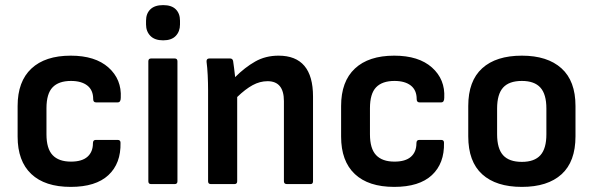

<svg xmlns="http://www.w3.org/2000/svg" viewBox="-20 -721 2322 752"><path d="M257 11Q156 11 102.5 -39.5Q49 -90 49 -186V-306Q49 -402 103 -452.5Q157 -503 257 -503Q353 -503 405 -456.5Q457 -410 453 -338Q453 -320 441 -320H356Q345 -320 345 -333Q345 -368 322 -386Q299 -404 258 -404Q210 -404 186 -379Q162 -354 162 -297V-195Q162 -139 186 -113.5Q210 -88 258 -88Q301 -88 322.5 -107Q344 -126 344 -160Q344 -173 355 -173H441Q452 -173 452 -162Q454 -81 404.5 -35Q355 11 257 11Z M572 0Q561 0 561 -11V-481Q561 -492 572 -492H664Q675 -492 675 -481V-11Q675 0 664 0ZM619 -563Q586 -563 569 -580.5Q552 -598 552 -625V-640Q552 -668 569 -684.5Q586 -701 619 -701Q652 -701 668.5 -684.5Q685 -668 685 -640V-625Q685 -598 668.5 -580.5Q652 -563 619 -563Z M806 0Q795 0 795 -11V-367Q795 -396 793.5 -426.5Q792 -457 789 -479Q788 -492 800 -492H881Q891 -492 893 -482Q895 -470 897 -453Q899 -436 901 -419Q939 -457 979.5 -480Q1020 -503 1071 -503Q1206 -503 1206 -343V-11Q1206 0 1196 0H1104Q1092 0 1092 -11V-325Q1092 -403 1028 -403Q998 -403 969.5 -387.5Q941 -372 909 -341V-11Q909 0 898 0Z M1524 11Q1423 11 1369.5 -39.5Q1316 -90 1316 -186V-306Q1316 -402 1370 -452.5Q1424 -503 1524 -503Q1620 -503 1672 -456.5Q1724 -410 1720 -338Q1720 -320 1708 -320H1623Q1612 -320 1612 -333Q1612 -368 1589 -386Q1566 -404 1525 -404Q1477 -404 1453 -379Q1429 -354 1429 -297V-195Q1429 -139 1453 -113.5Q1477 -88 1525 -88Q1568 -88 1589.5 -107Q1611 -126 1611 -160Q1611 -173 1622 -173H1708Q1719 -173 1719 -162Q1721 -81 1671.5 -35Q1622 11 1524 11Z M2024 11Q1923 11 1868.5 -38.5Q1814 -88 1814 -187V-306Q1814 -404 1868.5 -453.5Q1923 -503 2024 -503Q2124 -503 2179 -453.5Q2234 -404 2234 -306V-187Q2234 -88 2179.5 -38.5Q2125 11 2024 11ZM2024 -87Q2073 -87 2096.5 -113Q2120 -139 2120 -195V-296Q2120 -352 2096.5 -378Q2073 -404 2024 -404Q1974 -404 1950.5 -378Q1927 -352 1927 -296V-195Q1927 -139 1950.5 -113Q1974 -87 2024 -87Z"/></svg>

Font: Sofia Sans Semi Condensed
Style: Bold
Weight: 700
Designer: Botio Nikoltchev, Ani Petrova
Foundry: lettersoup
Version: Version 4.100; ttfautohint (v1.8.4.7-5d5b)